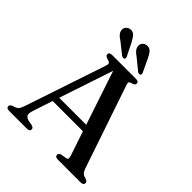

<svg xmlns="http://www.w3.org/2000/svg" viewBox="-240 -1046 1196 1196"><g transform="rotate(45 357.5 -448.0)"><path d="M222 -18.5Q222 0 196.5 0H41.5Q16 0 16 -18Q16 -29.5 34.5 -37.5L53.5 -44Q68 -50 75 -60.5Q82 -71 91 -98.5L267 -623Q273 -641 269.8 -648.8Q266.5 -656.5 248.5 -661Q223.5 -667.5 223.5 -682Q223.5 -700 249.5 -700H457Q483 -700 483 -682.5Q483 -667.5 459 -661.5Q444.5 -658.5 441.8 -652.2Q439 -646 443.5 -631.5L629 -85Q635.5 -64.5 644.8 -54.2Q654 -44 672 -40Q686 -35.5 690.8 -30.8Q695.5 -26 695.5 -18.5Q695.5 0 669.5 0H470.5Q445 0 445 -18.5Q445 -32 464.5 -37.5L500 -43Q513 -46 513.2 -54.2Q513.5 -62.5 507.5 -81L455.5 -235.5H189L145.5 -104Q136.5 -76.5 141.2 -63.8Q146 -51 169 -43L202.5 -37Q222 -31 222 -18.5ZM203.5 -278.5H441.5L322.5 -635ZM420 -843.5 460 -759Q467 -745 460 -738.5Q450.5 -731.5 437.5 -740L365 -799Q347 -811 336 -823.8Q325 -836.5 323 -853Q321 -869 331.5 -881.5Q342 -894 359.5 -895.5Q381 -898 394.8 -883.2Q408.5 -868.5 420 -843.5ZM277 -843.5 319 -759.5Q326 -745 319.5 -739Q310.5 -732 296.5 -740L223.5 -798Q205.5 -809 194 -821.2Q182.5 -833.5 180 -850Q177.5 -866 187.5 -878.5Q197.5 -891 215 -894Q236.5 -896.5 250.2 -882.5Q264 -868.5 277 -843.5Z"/></g></svg>

Font: Fraunces 9pt
Style: Regular
Weight: 400
Version: Version 1.000;[b76b70a41]